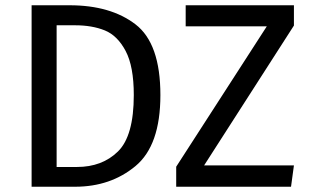

<svg xmlns="http://www.w3.org/2000/svg" viewBox="-20 -709 1181 729"><path d="M589 -348Q589 -157 494.5 -78.5Q400 0 265 0H100V-689H244Q400 -689 494.5 -616.5Q589 -544 589 -348ZM195 -613V-75H272Q368 -75 428 -134Q488 -193 488 -348Q488 -457 457 -515.5Q426 -574 378 -593.5Q330 -613 265 -613ZM1096 -612 755 -81H1096L1085 0H649V-76L993 -609H685V-689H1096Z"/></svg>

Font: FiraGO
Style: Regular
Weight: 400
Designer: bBox Type
Foundry: bBox Type GmbH
Version: Version 1.001;April 20, 2020;FontCreator 12.0.0.2555 64-bit